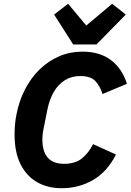

<svg xmlns="http://www.w3.org/2000/svg" viewBox="-20 -983 691 1015"><path d="M306 12Q232 12 176 -20Q120 -52 88.5 -115Q57 -178 57 -272Q57 -300 59.5 -326.5Q62 -353 67 -378Q81 -450 112.5 -511Q144 -572 190 -616.5Q236 -661 293 -685.5Q350 -710 415 -710Q508 -710 567 -665Q626 -620 651 -540L522 -486Q510 -526 485 -553.5Q460 -581 404 -581Q358 -581 323 -559Q288 -537 265 -498Q242 -459 231 -406L209 -296Q206 -281 205 -268.5Q204 -256 204 -246Q204 -182 232.5 -149.5Q261 -117 319 -117Q378 -117 413.5 -146Q449 -175 472 -221L593 -166Q547 -75 472 -31.5Q397 12 306 12ZM490 -748H367L266 -906L340 -963L436 -848L573 -963L645 -906Z"/></svg>

Font: IBM Plex Sans Var
Style: Italic
Weight: 400
Italic angle: -11.31°
Designer: Mike Abbink, Paul van der Laan, Pieter van Rosmalen
Foundry: Bold Monday
Version: Version 1.001